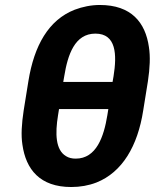

<svg xmlns="http://www.w3.org/2000/svg" viewBox="-20 -741 621 771"><path d="M75 -297C67 -244 64 -198 70 -160C84 -61 140 10 266 10C302 10 336 4 367 -8C471 -49 533 -155 555 -297L574 -415C582 -468 584 -514 578 -552C564 -651 507 -721 381 -721C346 -721 312 -714 280 -702C175 -661 117 -558 94 -415ZM213 -278 217 -303H415L411 -278C397 -192 367 -104 284 -104C269 -104 256 -107 245 -114C203 -139 201 -204 213 -278ZM234 -412 238 -435C252 -521 280 -606 363 -606C447 -606 450 -522 436 -435L432 -412Z"/></svg>

Font: Asimov Pro
Style: BdObl
Weight: 700
Designer: Google
Version: Version 2.000980; 2014